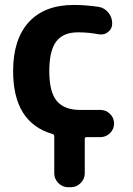

<svg xmlns="http://www.w3.org/2000/svg" viewBox="-20 -577 548 793"><path d="M337.9 -10.7Q330.1 -10.7 330.1 -3.9V138.7Q330.1 162.1 313 179.2Q295.9 196.3 272.5 196.3H261.7Q238.3 196.3 221.2 179.2Q204.1 162.1 204.1 138.7V-13.7Q204.1 -21.5 197.3 -23.4Q34.2 -70.3 34.2 -283.2Q34.2 -415 99.1 -485.8Q164.1 -556.6 285.2 -556.6Q332 -556.6 386.7 -548.8Q411.1 -544.9 427.2 -525.4Q443.4 -505.9 443.4 -480.5V-479.5Q443.4 -458 425.8 -444.3Q413.1 -434.6 397.5 -434.6Q392.6 -434.6 387.7 -435.5Q344.7 -443.4 306.6 -443.4Q303.7 -443.4 300.8 -443.4Q241.2 -443.4 212.4 -405.8Q183.6 -368.2 183.6 -283.2Q183.6 -196.3 214.8 -159.7Q246.1 -123 310.5 -123H394.5Q418 -123 434.6 -106.4Q451.2 -89.8 451.2 -66.9Q451.2 -43.9 434.6 -27.3Q418 -10.7 394.5 -10.7Z"/></svg>

Font: Gen Jyuu Gothic Bold
Style: Bold
Weight: 700
Designer: [Source Han Sans]
Ryoko NISHIZUKA  (kana & ideographs); Paul D. Hunt (Latin, Greek & Cyrillic); Wenlong ZHANG  (bopomofo
Version: Version 1.002.20150607